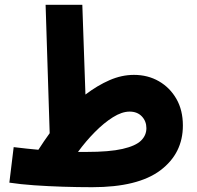

<svg xmlns="http://www.w3.org/2000/svg" viewBox="-20 -767 820 800"><path d="M364 13Q304 13 242 11Q180 9 122.5 5Q65 1 19 -6L37 -154Q94 -147 140 -143Q163 -179 187 -212L170 -747H323L336 -373Q386 -411 436.5 -433Q487 -455 538 -455Q596 -455 642 -428.5Q688 -402 715 -355Q742 -308 742 -244Q742 -128 648.5 -57.5Q555 13 364 13ZM520 -302Q488 -302 450.5 -278.5Q413 -255 375 -216.5Q337 -178 305 -134Q322 -134 341 -134Q436 -134 490.5 -146.5Q545 -159 567.5 -181Q590 -203 590 -233Q590 -262 571 -282Q552 -302 520 -302Z"/></svg>

Font: Noto Sans Arabic Cond ExtBd
Style: Regular
Weight: 800
Width: 3
Designer: Monotype Design Team, Nadine Chahine, Nizar Qandah and Khaled Hosny
Foundry: Monotype Imaging Inc.
Version: Version 2.012; ttfautohint (v1.8.4.7-5d5b)